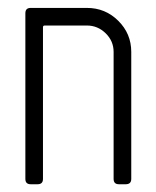

<svg xmlns="http://www.w3.org/2000/svg" viewBox="-20 -475 403 495"><path d="M204.1 -454.6Q251.5 -454.6 284.9 -421.4Q318.4 -388.2 318.4 -341.3V-13.7Q318.4 0 304.2 0H286.6Q272.9 0 272.9 -13.7V-341.3Q272.9 -369.1 252.4 -389.2Q231.9 -409.2 204.1 -409.2H95.2Q90.8 -409.2 90.8 -404.8V-13.7Q90.8 0 77.1 0H59.1Q45.4 0 45.4 -13.7V-440.9Q45.4 -454.6 59.1 -454.6Z"/></svg>

Font: GOSTRUS
Style: type A
Weight: 200
Designer: Юрий и Татьяна Кривогуз
Version: Version 01.0